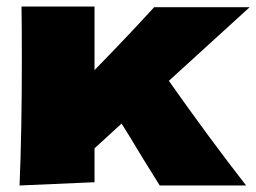

<svg xmlns="http://www.w3.org/2000/svg" viewBox="-20 -569 786 589"><path d="M746 -547 498 -321Q625 -141 735 0H470L419 -82Q369 -165 353 -190L270 -114V-10L40 0Q47 -165 47 -381Q47 -493 46 -549H270V-354Q367 -453 453 -547Z"/></svg>

Font: Dela Gothic One
Style: Regular
Weight: 400
Designer: aratakana
Foundry: aratakana
Version: Version 1.004